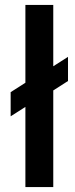

<svg xmlns="http://www.w3.org/2000/svg" viewBox="-20 -755 302 775"><path d="M82.5 0H195V-390L254.5 -428V-525.5L195 -487.5V-735H82.5V-421L23 -383V-285.5L82.5 -323.5Z"/></svg>

Font: League Gothic SemiExpanded
Style: Regular
Weight: 400
Width: 6
Designer: The League of Moveable Type
Version: Version 1.600; ttfautohint (v1.8.3)